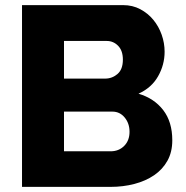

<svg xmlns="http://www.w3.org/2000/svg" viewBox="-20 -730 728 750"><path d="M653 -182Q653 -136 634 -102Q615 -68 582 -45.5Q549 -23 505 -11.5Q461 0 412 0H66V-710H461Q498 -710 528 -694Q558 -678 579 -652.5Q600 -627 611.5 -594.5Q623 -562 623 -528Q623 -477 597.5 -432Q572 -387 521 -364Q582 -346 617.5 -300Q653 -254 653 -182ZM486 -215Q486 -248 467 -271Q448 -294 419 -294H230V-139H412Q444 -139 465 -160Q486 -181 486 -215ZM230 -570V-423H391Q418 -423 439 -441Q460 -459 460 -497Q460 -532 441.5 -551Q423 -570 397 -570Z"/></svg>

Font: Boldmen
Style: Bold
Weight: 700
Designer: Matt McInerney, Pablo Impallari, Rodrigo Fuenzalida
Foundry: LIVING CONCEPT
Version: Version 1.000